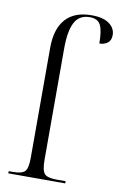

<svg xmlns="http://www.w3.org/2000/svg" viewBox="-87 -821 547 870"><g transform="rotate(10 186.0 -385.5)"><path d="M15 0V-10H34Q76 -10 89.5 -24.5Q103 -39 103 -87V-593Q103 -680 143.5 -725.5Q184 -771 263 -771Q317 -771 344.5 -750.5Q372 -730 372 -699Q372 -674 356.5 -662.5Q341 -651 319 -651Q319 -708 306.5 -734.5Q294 -761 256 -761Q208 -761 187 -721.5Q166 -682 166 -601V-89Q166 -40 179.5 -25Q193 -10 236 -10H277V0Z"/></g></svg>

Font: Noto Serif Display SemiCondensed Light
Style: Regular
Weight: 300
Width: 4
Designer: Monotype Design Team
Foundry: Monotype Imaging Inc.
Version: Version 2.009